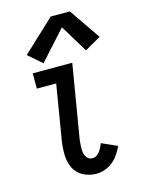

<svg xmlns="http://www.w3.org/2000/svg" viewBox="-118 -835 667 910"><g transform="rotate(-15 216.0 -380.0)"><path d="M241 8Q269 8 296.5 -5.5Q324 -19 342.5 -42.5Q361 -66 373 -93L297 -127Q292 -114 285 -101Q278 -88 266.5 -78Q255 -68 241 -68Q225 -68 215 -80Q205 -92 203 -107.5Q201 -123 202 -139Q203 -155 205 -171L265 -530H71V-455H166L121 -183Q116 -149 117 -115Q118 -81 132.5 -51.5Q147 -22 177 -7Q207 8 241 8ZM133 -563 261 -705 343 -570 422 -615 317 -768H223L66 -621Z"/></g></svg>

Font: Iosevka Sparkle
Style: Italic
Weight: 400
Italic angle: -9°
Designer: Belleve Invis
Foundry: Belleve Invis
Version: Version 4.5.0; ttfautohint (v1.8.3)